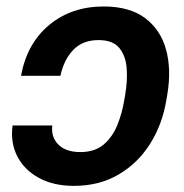

<svg xmlns="http://www.w3.org/2000/svg" viewBox="-20 -573 578 602"><path d="M19.5 -179.7H144Q139.6 -142.6 163.3 -119.4Q187 -96.2 231.9 -96.2Q276.9 -96.2 304.7 -119.6Q332.5 -143.1 347.7 -180.4Q362.8 -217.8 369.6 -258.8L373 -278.8Q379.9 -319.8 377.2 -358.4Q374.5 -397 354.5 -422.1Q334.5 -447.3 288.6 -447.3Q239.3 -447.3 209.7 -416.5Q180.2 -385.7 169.4 -335.4H45.9Q64.5 -437 134.5 -494.9Q204.6 -552.7 304.7 -552.7Q386.2 -552.7 434.8 -516.4Q483.4 -480 500.5 -418Q517.6 -356 504.9 -278.8L501.5 -258.8Q489.3 -184.1 451.2 -123Q413.1 -62 352.3 -26.1Q291.5 9.8 211.9 9.8Q147.9 9.8 102.1 -15.1Q56.2 -40 34.2 -83Q12.2 -126 19.5 -179.7Z"/></svg>

Font: Inter Display Semi Bold
Style: Italic
Weight: 600
Italic angle: -9.39999°
Designer: Rasmus Andersson
Foundry: rsms
Version: Version 4.000;git-4fc901f